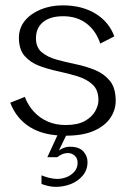

<svg xmlns="http://www.w3.org/2000/svg" viewBox="-20 -504 479 731"><path d="M218.7 -483.6Q291.8 -483.6 343.2 -452.4Q394.7 -421.1 415.3 -365.5L361.7 -338.1Q345.5 -387.1 309.2 -414.6Q272.9 -442.2 220.6 -442.2Q171 -442.2 143.9 -419.9Q116.9 -397.6 116.9 -358.3Q116.9 -323.3 139 -305Q161.1 -286.6 195.4 -277.1Q229.8 -267.5 268.6 -259.5Q307.4 -251.5 341.8 -237.4Q376.3 -223.3 398.4 -196.2Q420.5 -169.2 420.5 -120Q420.5 -85.9 400.6 -55.7Q380.6 -25.4 338.6 -6.4Q296.7 12.6 229.7 12.6Q146.3 12.6 94.2 -20Q42 -52.6 19 -113L74.5 -135Q87 -102.3 109.5 -78.2Q131.9 -54.1 162.3 -41Q192.7 -28 229.7 -28Q275.4 -28 302.7 -43.2Q330 -58.5 342.4 -80.5Q354.8 -102.6 354.8 -122.1Q354.8 -161.2 332.8 -181.8Q310.8 -202.3 276.5 -213.1Q242.1 -223.8 203.3 -232.1Q164.5 -240.4 130.3 -253Q96 -265.6 74 -290.7Q52 -315.7 52 -360.1Q52 -396.8 74.1 -424.3Q96.3 -451.8 134.4 -467.7Q172.5 -483.6 218.7 -483.6ZM193.2 207.4Q176.9 207.4 163.1 204Q149.2 200.6 138 196.5V163.5Q149.2 168.3 166.1 172.8Q183.1 177.2 198.2 177.2Q215.4 177.2 233.1 170.5Q250.9 163.7 263.2 149.5Q275.5 135.3 275.5 115.9Q275.5 98.9 264.7 88.9Q253.9 78.8 238.8 78.8Q226.8 78.8 216.4 83.3Q206 87.8 198.3 94.4H160.2L207.6 -8.2L240.9 -7L204.4 68.5Q213 62.9 223.4 58.7Q233.8 54.6 245.7 54.6Q280.5 54.6 296.8 72Q313.2 89.5 313.2 112.9Q313.2 142.8 295.2 164.3Q277.3 185.8 249.9 196.6Q222.4 207.4 193.2 207.4Z"/></svg>

Font: Panamera Thin
Style: Regular
Weight: 100
Designer: Bastien Sozeau
Foundry: NBR — Bastien Sozeau
Version: Version 3.003;gftools[0.9.33]